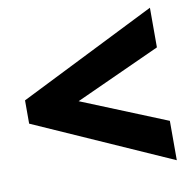

<svg xmlns="http://www.w3.org/2000/svg" viewBox="-67 -703 676 682"><g transform="rotate(-10 271.0 -362.0)"><path d="M23 -306 517 -87V-229L210 -354L517 -494V-637L23 -390Z"/></g></svg>

Font: Frost ExtraBold
Style: Regular
Weight: 800
Designer: Lee Frost
Foundry: Lee Frost for Ice Communication Norge AS
Version: Version 2.011;hotconv 1.0.107;makeotfexe 2.5.65593